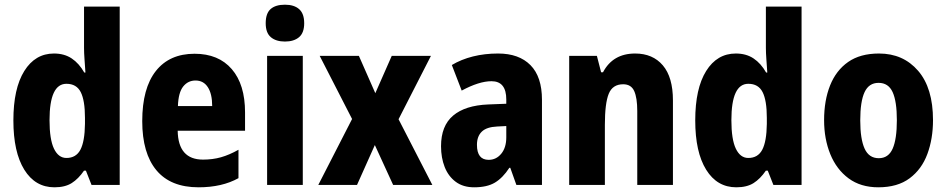

<svg xmlns="http://www.w3.org/2000/svg" viewBox="-20 -788 4033 818"><path d="M212 10Q130 10 83.5 -65Q37 -140 37 -275Q37 -411 83.5 -485.5Q130 -560 210 -560Q254 -560 285.5 -539Q317 -518 339 -479H344Q342 -509 340 -536Q338 -563 338 -584V-760H490V0H370L346 -61H338Q314 -26 285.5 -8Q257 10 212 10ZM263 -115Q304 -115 322.5 -150Q341 -185 342 -260V-286Q342 -360 324 -395.5Q306 -431 263 -431Q191 -431 191 -276Q191 -194 210 -154.5Q229 -115 263 -115Z M809 -559Q911 -559 967.5 -493.5Q1024 -428 1024 -309V-231H737Q739 -108 845 -108Q886 -108 921.5 -118Q957 -128 996 -150V-29Q926 10 826 10Q707 10 646.5 -62.5Q586 -135 586 -272Q586 -412 644 -485.5Q702 -559 809 -559ZM813 -445Q781 -445 760.5 -419.5Q740 -394 738 -336H884Q884 -388 865.5 -416.5Q847 -445 813 -445Z M1194 -768Q1233 -768 1254.5 -749Q1276 -730 1276 -689Q1276 -648 1254 -629.5Q1232 -611 1194 -611Q1156 -611 1134 -629.5Q1112 -648 1112 -689Q1112 -731 1133 -749.5Q1154 -768 1194 -768ZM1270 -550V0H1118V-550Z M1480 -281 1342 -550H1509L1579 -391L1649 -550H1816L1678 -280L1822 0H1655L1577 -170L1501 0H1336Z M2102 -560Q2191 -560 2240 -510.5Q2289 -461 2289 -363V0H2180L2154 -73H2150Q2122 -30 2088.5 -10Q2055 10 2000 10Q1953 10 1921.5 -13.5Q1890 -37 1874.5 -76.5Q1859 -116 1859 -165Q1859 -252 1910.5 -295.5Q1962 -339 2060 -343L2137 -346V-364Q2137 -442 2074 -442Q2021 -442 1947 -402L1905 -511Q1945 -535 1995 -547.5Q2045 -560 2102 -560ZM2098 -249Q2053 -247 2032.5 -227Q2012 -207 2012 -171Q2012 -107 2062 -107Q2094 -107 2115.5 -133Q2137 -159 2137 -203V-251Z M2686 -560Q2761 -560 2804 -509.5Q2847 -459 2847 -360V0H2695V-315Q2695 -371 2682 -400Q2669 -429 2635 -429Q2590 -429 2573.5 -388.5Q2557 -348 2557 -256V0H2405V-550H2523L2541 -480H2549Q2591 -560 2686 -560Z M3117 10Q3035 10 2988.5 -65Q2942 -140 2942 -275Q2942 -411 2988.5 -485.5Q3035 -560 3115 -560Q3159 -560 3190.5 -539Q3222 -518 3244 -479H3249Q3247 -509 3245 -536Q3243 -563 3243 -584V-760H3395V0H3275L3251 -61H3243Q3219 -26 3190.5 -8Q3162 10 3117 10ZM3168 -115Q3209 -115 3227.5 -150Q3246 -185 3247 -260V-286Q3247 -360 3229 -395.5Q3211 -431 3168 -431Q3096 -431 3096 -276Q3096 -194 3115 -154.5Q3134 -115 3168 -115Z M3955 -276Q3955 -197 3931 -132Q3907 -67 3855.5 -28.5Q3804 10 3722 10Q3647 10 3595.5 -28Q3544 -66 3517.5 -131Q3491 -196 3491 -276Q3491 -360 3516.5 -424Q3542 -488 3593.5 -524Q3645 -560 3725 -560Q3828 -560 3891.5 -486.5Q3955 -413 3955 -276ZM3645 -275Q3645 -196 3663.5 -155Q3682 -114 3724 -114Q3765 -114 3783 -154.5Q3801 -195 3801 -276Q3801 -356 3783 -395.5Q3765 -435 3723 -435Q3682 -435 3663.5 -395.5Q3645 -356 3645 -275Z"/></svg>

Font: Noto Sans Condensed ExtraBold
Style: Regular
Weight: 800
Width: 3
Designer: Monotype Design Team
Foundry: Monotype Imaging Inc.
Version: Version 2.013; ttfautohint (v1.8.4.7-5d5b)